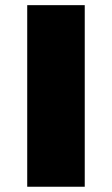

<svg xmlns="http://www.w3.org/2000/svg" viewBox="-20 -710 426 730"><path d="M83.5 -690.4H302.2V0H83.5Z"/></svg>

Font: Candal
Style: Regular
Weight: 400
Designer: vernon adams
Foundry: vernon adams
Version: Version 1.000